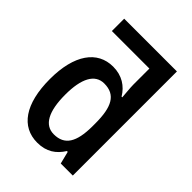

<svg xmlns="http://www.w3.org/2000/svg" viewBox="-220 -871 991 991"><g transform="rotate(45 276.0 -375.0)"><path d="M231 10C298 10 340 -20 370 -68H376L393 0H481V-760H96V-670H370V-553C370 -528 375 -488 376 -466H371C342 -514 296 -545 231 -545C116 -545 45 -446 45 -269C45 -87 115 10 231 10ZM261 -81C193 -81 158 -145 158 -268C158 -385 192 -451 260 -451C343 -451 373 -392 373 -273V-249C372 -136 340 -81 261 -81Z"/></g></svg>

Font: Noto Sans UI SemiCondensed Medium
Style: Regular
Weight: 500
Width: 4
Designer: Monotype Design Team
Foundry: Monotype Imaging Inc.
Version: Version 1.901